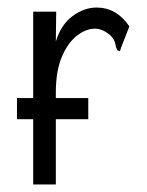

<svg xmlns="http://www.w3.org/2000/svg" viewBox="-20 -488 390 509"><path d="M25 -172V-228H68V-457H129L128 -378Q142 -423 172.5 -445.5Q203 -468 236 -468Q289 -468 323 -418L301 -362L298 -352L291 -355Q287 -363 285.5 -372.5Q284 -382 273 -394Q252 -412 232 -412Q208 -412 184 -393.5Q160 -375 144 -337.5Q128 -300 128 -242V-228H214V-172H128V1H68V-172Z"/></svg>

Font: Inconsolata ExtraCondensed
Style: Regular
Weight: 400
Width: 2
Monospace: yes
Designer: Raph Levien, Cyreal, Brenton Simpson
Foundry: Raph Levien, Cyreal, Google
Version: Version 3.000; ttfautohint (v1.8.2.53-6de2)